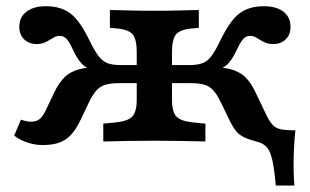

<svg xmlns="http://www.w3.org/2000/svg" viewBox="-20 -448 981 608"><path d="M114.8 11.3Q90.7 11.3 66.9 3.4Q43.2 -4.4 24.9 -18.5L46.3 -69.2Q64.4 -62.6 78.2 -62.6Q94.7 -62.6 105.1 -70.7Q115.6 -78.9 125.2 -99.3L151.3 -154.2Q165.8 -184.7 184 -202.9Q202.1 -221.2 231.9 -229Q261.8 -236.8 311.3 -234.5L297.7 -216.5Q265.2 -225.1 246.5 -239.5Q227.9 -253.8 210.4 -291.7Q203.1 -308 196.7 -317.4Q190.3 -326.7 183.7 -330.5Q177.1 -334.3 169.1 -334.3Q160.2 -334.3 152.5 -330.4Q144.8 -326.4 137.1 -321.5Q129.3 -316.5 119.5 -312.5Q109.8 -308.6 95.8 -308.6Q71.3 -308.6 56.2 -323.7Q41.1 -338.8 41.1 -362.9Q41.1 -393.7 63.8 -411Q86.5 -428.3 125.3 -428.3Q173 -428.3 203.1 -405.3Q233.3 -382.3 262.9 -320.7Q279.4 -287 292.3 -270.1Q305.2 -253.2 321.4 -247.6Q337.6 -241.9 363.5 -241.9H442.3V-184.7H358.1Q330.5 -184.7 313.4 -179.5Q296.2 -174.3 284.3 -160.5Q272.3 -146.7 259.9 -120.3L233.8 -65.4Q220.2 -37.6 204.5 -20.7Q188.7 -3.8 167.1 3.8Q145.6 11.3 114.8 11.3ZM853.3 139.5Q848.8 88.4 842.6 59.9Q836.4 31.4 824.7 18Q812.9 4.6 790.7 -0.1Q767 -6.4 752.2 -13.7Q737.5 -20.9 728 -32.4Q718.5 -43.9 709.7 -61.1L681.2 -120.3Q668.7 -146.7 656.8 -160.5Q644.8 -174.3 628.1 -179.5Q611.4 -184.7 583 -184.7H498.7V-241.9H577.5Q604.3 -241.9 620.3 -247.6Q636.4 -253.2 649.2 -270.1Q662.1 -287 678.2 -320.7Q707.8 -382.3 737.9 -405.3Q768.1 -428.3 815.8 -428.3Q855 -428.3 877.5 -411Q900 -393.7 900 -362.9Q900 -338.8 885.1 -323.7Q870.1 -308.6 845.3 -308.6Q831.3 -308.6 821.5 -312.5Q811.7 -316.5 804 -321.5Q796.3 -326.4 788.8 -330.4Q781.3 -334.3 772 -334.3Q764 -334.3 757.4 -330.5Q750.8 -326.7 744.6 -317.4Q738.4 -308 730.6 -291.7Q713.2 -253.8 694.7 -239.5Q676.2 -225.1 643.3 -216.5L629.8 -234.5Q679.7 -236.8 709.6 -229Q739.4 -221.2 757.5 -202.9Q775.7 -184.7 789.8 -154.2L825.1 -80.7Q834.8 -61 844.8 -51.1Q854.8 -41.2 871.2 -38.2Q887.5 -35.2 915.4 -35.2Q912.2 -6 910.8 25.9Q909.4 57.8 909.8 87.4Q910.2 117 912.2 139.5ZM413 -208.2V-282.7Q413 -323.1 400.3 -338.9Q387.6 -354.6 349.7 -357.9L328 -359.9V-416.4Q359.4 -415.6 393.2 -414.8Q427.1 -413.9 468.8 -413.9Q510.5 -413.9 544.6 -414.8Q578.6 -415.6 609.6 -416.4V-359.9L587.9 -357.9Q550 -354.6 537.3 -338.9Q524.6 -323.1 524.6 -282.7V-208.2ZM468.8 -2.4Q420.3 -2.4 381.8 -1.6Q343.4 -0.8 307.1 0V-56.5L343.8 -60Q384.7 -64 398.8 -78.8Q413 -93.6 413 -133.6V-208.2H524.6V-133.6Q524.6 -93.6 538.8 -78.8Q552.9 -64 593.8 -60L630.5 -56.5V0Q594.7 -0.8 556 -1.6Q517.3 -2.4 468.8 -2.4Z"/></svg>

Font: Playfair 5pt SemiExpanded Light
Style: Regular
Weight: 300
Width: 6
Designer: Claus Eggers Sørensen
Foundry: Claus Eggers Sørensen
Version: Version 2.203